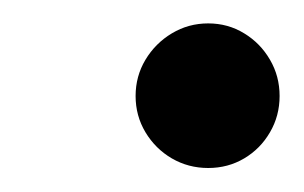

<svg xmlns="http://www.w3.org/2000/svg" viewBox="-20 -480 253 160"><path d="M153.5 -340Q137 -340 123.2 -348Q109.5 -356 101.2 -369.8Q93 -383.5 93 -400Q93 -416.5 101.2 -430.2Q109.5 -444 123.2 -452.2Q137 -460.5 153.5 -460.5Q170 -460.5 183.5 -452.2Q197 -444 205 -430.2Q213 -416.5 213 -400Q213 -383.5 205 -369.8Q197 -356 183.5 -348Q170 -340 153.5 -340Z"/></svg>

Font: Bodoni Moda 18pt
Style: Italic
Weight: 400
Italic angle: -13°
Designer: Owen Earl
Foundry: indestructible type
Version: Version 2.005